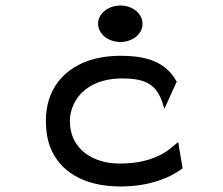

<svg xmlns="http://www.w3.org/2000/svg" viewBox="-20 -664 807 695"><path d="M416 -512C460 -512 496 -541 496 -578C496 -615 460 -644 416 -644C372 -644 335 -615 335 -578C335 -541 372 -512 416 -512ZM575 -270 620 -369 618 -371C575 -449 492 -462 416 -462C373 -462 335 -456 299 -444C207 -411 146 -338 146 -226C146 -192 151 -160 162 -131C194 -48 278 11 416 11C515 11 589 -17 639 -53L641 -55L625 -150L595 -125C555 -94 496 -72 416 -72C388 -72 363 -75 340 -83C276 -104 233 -153 233 -226C233 -248 238 -268 247 -287C272 -340 330 -380 422 -380C509 -380 549 -358 571 -283Z"/></svg>

Font: Charger Monospace
Style: Regular
Weight: 400
Designer: Jasper
Foundry: Cannot Into Space Fonts
Version: Version 0.980